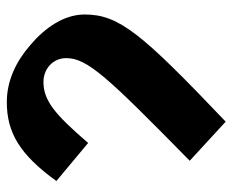

<svg xmlns="http://www.w3.org/2000/svg" viewBox="-78 -602 667 550"><g transform="rotate(90 255.0 -327.5)"><path d="M273 -14C361 -14 424 -52 499 -156L390 -247C306 -149 267 -119 215 -119C177 -119 147 -147 147 -184C147 -245 201 -302 441 -538L329 -641C77 -401 22 -336 22 -237C22 -178 60 -123 110 -81C156 -41 211 -14 273 -14Z"/></g></svg>

Font: Noto Serif Devanagari SemiCondensed Black
Style: Regular
Weight: 900
Width: 4
Designer: Universal Thirst, Indian Type Foundry and the Monotype Design Team
Foundry: Monotype Imaging Inc.
Version: Version 2.004